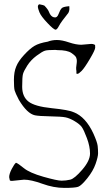

<svg xmlns="http://www.w3.org/2000/svg" viewBox="-20 -874 516 909"><path d="M167.5 -853.5Q187.5 -849.6 190.4 -847.2Q207.5 -829.6 211.9 -817.4Q220.2 -795.4 235.4 -792Q250.5 -788.6 256.8 -806.6Q264.6 -827.6 272.5 -835.4Q278.8 -841.8 303.2 -844.2Q306.6 -844.7 308.1 -844.7Q308.6 -840.3 308.6 -830.6Q308.1 -821.3 303.7 -813Q268.1 -769 259.3 -751.5Q250.5 -734.4 243.7 -733.4Q234.4 -733.4 204.6 -765.1Q174.3 -796.9 166.7 -815.9Q159.2 -835 159.2 -841.3Q159.2 -847.7 161.9 -850.8Q164.6 -854 167.5 -853.5ZM206.1 -676.8Q225.6 -684.6 249.5 -684.6Q273.4 -684.6 306.6 -673.3Q339.8 -662.1 365.2 -662.1L410.2 -666Q412.1 -666 414.1 -666Q419.9 -666 423.8 -664.1Q429.7 -662.1 430.2 -660.6Q430.7 -659.2 430.7 -648.4Q430.7 -637.7 405.3 -594.7Q379.9 -551.8 366.2 -538.1Q352.5 -524.4 346.7 -524.4L341.8 -525.4Q341.8 -525.4 341.8 -538.1Q341.8 -541 340.8 -543.9Q339.8 -552.7 341.8 -564.5Q343.8 -578.1 343.8 -585.4Q343.8 -592.8 340.8 -601.1Q337.9 -609.4 318.4 -623Q298.8 -636.7 252 -636.7Q247.1 -636.7 242.2 -637.7Q203.1 -637.7 192.4 -633.8Q179.7 -629.9 152.8 -609.9Q126 -589.8 109.4 -564Q92.8 -538.1 88.9 -523.9Q85 -509.8 85 -463.4Q85 -417 114.3 -393.6Q143.6 -370.1 225.1 -361.8Q306.6 -353.5 328.1 -342.8H329.1Q385.7 -320.3 421.9 -242.2Q440.4 -201.2 442.4 -183.1Q444.3 -165 444.3 -148.4Q444.3 -131.8 432.6 -98.1Q420.9 -64.5 393.1 -29.8Q365.2 4.9 350.1 10.3Q335 15.6 284.7 15.6Q234.4 15.6 180.7 -3.9Q127 -23.4 93.8 -23.4L37.1 -17.6Q37.1 -17.6 34.2 -17.6Q28.3 -17.6 26.4 -20.5L23.4 -35.2Q23.4 -50.8 35.6 -74.2Q47.9 -97.7 55.7 -103.5Q65.4 -100.6 92.8 -78.1Q120.1 -55.7 185.5 -37.1Q251 -18.6 271.5 -18.6Q292 -18.6 312.5 -23.4Q333 -28.3 369.6 -70.8Q406.2 -113.3 406.2 -147Q406.2 -180.7 391.6 -219.7Q377 -258.8 367.2 -272.5Q357.4 -286.1 333.5 -300.3Q309.6 -314.5 290.5 -318.4Q271.5 -322.3 217.8 -323.2Q164.1 -324.2 145.5 -328.1Q108.4 -335.9 69.3 -401.4Q52.7 -433.6 49.3 -445.8Q45.9 -458 45.9 -495.6Q45.9 -533.2 56.6 -558.6Q66.4 -584 93.8 -613.8Q121.1 -643.6 143.1 -656.7Q165 -669.9 206.1 -676.8Z"/></svg>

Font: Drukaatie burti
Style: Thin
Weight: 100
Version: Version 0.14